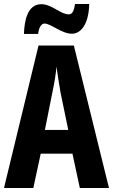

<svg xmlns="http://www.w3.org/2000/svg" viewBox="-20 -942 566 962"><path d="M100 -772H171C175 -808 189 -824 203 -824C235 -824 289 -773 340 -773C388 -773 425 -825 427 -922H356C351 -889 343 -870 325 -870C283 -870 240 -921 187 -921C116 -921 102 -834 100 -772ZM380 0H526L350 -714H173L0 0H147L184 -172H343ZM283 -480 322 -291H205L243 -482C253 -528 260 -573 263 -608C268 -572 275 -527 283 -480Z"/></svg>

Font: Noto Sans Ethiopic ExtraCondensed
Style: Bold
Weight: 700
Width: 2
Designer: Monotype Design Team
Foundry: Monotype Imaging Inc.
Version: Version 2.102